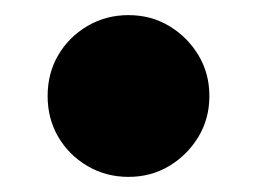

<svg xmlns="http://www.w3.org/2000/svg" viewBox="-20 -495 340 254"><path d="M150 -261Q120 -261 95.5 -275.5Q71 -290 57 -314Q43 -338 43 -368Q43 -398 57 -422Q71 -446 95.5 -460.5Q120 -475 150 -475Q180 -475 204 -460.5Q228 -446 242.5 -422Q257 -398 257 -368Q257 -338 242.5 -314Q228 -290 204 -275.5Q180 -261 150 -261Z"/></svg>

Font: Unbounded SemiBold
Style: Regular
Weight: 600
Designer: Luke Prowse, Jean-Baptiste Morizot, Fátima Lázaro, Florian Runge
Foundry: NaN
Version: Version 1.700